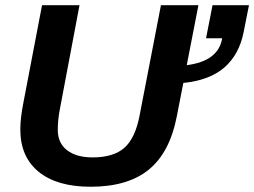

<svg xmlns="http://www.w3.org/2000/svg" viewBox="-20 -708 977 738"><path d="M328.1 9.8Q199.2 9.8 128.7 -47.6Q58.1 -105 58.1 -210.4Q58.1 -252.4 69.3 -310.1L141.6 -688H285.6L210.9 -292.5Q202.1 -250 202.1 -208.5Q202.1 -158.2 237.8 -130.6Q273.4 -103 335.9 -103Q416.5 -103 458.3 -140.1Q500 -177.2 516.6 -264.2L598.6 -688H742.7L697.8 -457.5Q819.8 -473.1 834 -561H772L796.9 -688H937L916.5 -584.5Q899.4 -498.5 842.8 -449Q786.1 -399.4 684.6 -389.2L659.2 -258.8Q632.3 -121.6 551.8 -55.9Q471.2 9.8 328.1 9.8Z"/></svg>

Font: Arimo
Style: Bold Italic
Weight: 700
Italic angle: -12°
Designer: Steve Matteson
Foundry: Monotype Imaging Inc.
Version: Version 1.33